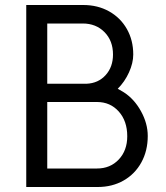

<svg xmlns="http://www.w3.org/2000/svg" viewBox="-20 -745 666 768"><path d="M85 -725H313Q371 -725 416.5 -699.5Q462 -674 487.5 -629Q513 -584 513 -527Q513 -493 496 -455.5Q479 -418 451 -390L475 -376Q517 -349 544 -300Q571 -251 571 -201Q571 -142 545.5 -95.5Q520 -49 474.5 -23Q429 3 371 3H85ZM489 -200Q489 -261 455 -299Q421 -337 368 -337H169V-71H368Q421 -71 455 -107Q489 -143 489 -200ZM432 -527Q432 -582 398 -616.5Q364 -651 311 -651H169V-410H326Q373 -412 402.5 -444.5Q432 -477 432 -527Z"/></svg>

Font: SUITE Medium
Style: Regular
Weight: 500
Designer: Sun
Foundry: Sun
Version: Version 2.040